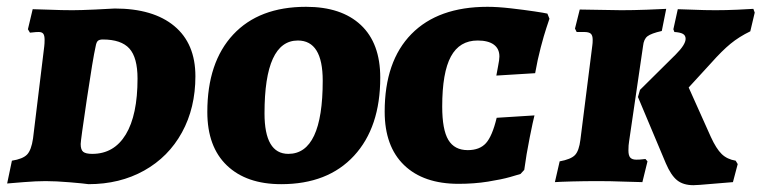

<svg xmlns="http://www.w3.org/2000/svg" viewBox="-20 -532 2237 564"><path d="M114 0Q87 0 49.5 3Q12 6 1 7L15 -60Q47 -65 59.5 -78Q72 -91 77 -125L110 -396Q111 -404 111 -415Q111 -428 107 -433Q103 -438 94 -438Q85 -438 78 -437Q71 -436 68 -436L62 -446L76 -505Q90 -505 125.5 -503.5Q161 -502 193 -502Q216 -502 259.5 -504Q303 -506 317 -507Q430 -507 492 -455.5Q554 -404 554 -308Q554 -215 514.5 -143Q475 -71 403.5 -31Q332 9 240 9Q227 7 185.5 3.5Q144 0 114 0ZM261 -396Q253 -361 235 -240Q217 -119 217 -109Q217 -92 224.5 -86Q232 -80 251 -80Q315 -80 349.5 -137Q384 -194 384 -301Q384 -363 360 -389.5Q336 -416 282 -416Q272 -416 267.5 -412Q263 -408 261 -396Z M589 -203Q589 -349 665 -430.5Q741 -512 879 -512Q983 -512 1040 -458.5Q1097 -405 1097 -304Q1097 -158 1020 -74.5Q943 9 806 9Q704 9 646.5 -46Q589 -101 589 -203ZM928 -295Q928 -413 855 -413Q757 -413 757 -199Q757 -80 827 -80Q928 -80 928 -295Z M1110 -204Q1110 -352 1188.5 -432Q1267 -512 1412 -512Q1442 -512 1481 -507.5Q1520 -503 1550 -498.5Q1580 -494 1588 -492L1594 -477Q1592 -471 1585 -450Q1578 -429 1568.5 -393Q1559 -357 1552 -317L1438 -310Q1439 -317 1443 -337Q1447 -357 1447 -366Q1447 -389 1430.5 -401Q1414 -413 1383 -413Q1330 -413 1304.5 -366Q1279 -319 1279 -219Q1279 -151 1297 -121Q1315 -91 1354 -91Q1389 -91 1407.5 -111.5Q1426 -132 1439 -186L1550 -193Q1546 -178 1536 -128Q1526 -78 1520 -33L1509 -21Q1503 -19 1478.5 -12Q1454 -5 1413.5 1.5Q1373 8 1327 8Q1224 8 1167 -47Q1110 -102 1110 -204Z M1721 -415Q1721 -428 1715.5 -433Q1710 -438 1696 -438H1674L1669 -448L1683 -504L1805 -502Q1840 -502 1880.5 -503.5Q1921 -505 1937 -506L1924 -441Q1893 -434 1882 -425.5Q1871 -417 1869 -397L1828 -117Q1826 -106 1826 -90Q1826 -75 1831.5 -69Q1837 -63 1849 -63Q1860 -63 1867 -64Q1874 -65 1876 -65L1882 -58L1867 3Q1852 3 1812.5 1.5Q1773 0 1738 0Q1697 0 1660 1Q1623 2 1610 3L1624 -58Q1657 -64 1669 -76.5Q1681 -89 1685 -122L1720 -399Q1721 -405 1721 -415ZM1965 -372Q1994 -401 1994 -418Q1994 -428 1986 -432.5Q1978 -437 1961 -438L1958 -446L1971 -505Q1983 -505 2016 -503.5Q2049 -502 2082 -502Q2112 -502 2146 -503.5Q2180 -505 2193 -506L2197 -495L2184 -440Q2151 -424 2126 -403.5Q2101 -383 2069 -347L2003 -275L2068 -130Q2084 -95 2100 -79.5Q2116 -64 2141 -60L2147 -50L2133 3Q2117 4 2072.5 8Q2028 12 2017 12Q1987 12 1969 -2.5Q1951 -17 1936 -52L1854 -247L1860 -268Z"/></svg>

Font: Alegreya SC ExtraBold
Style: Italic
Weight: 800
Italic angle: -7°
Designer: Juan Pablo del Peral
Foundry: Huerta Tipografica
Version: Version 2.007; ttfautohint (v1.6)